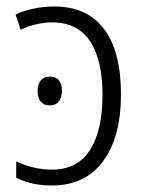

<svg xmlns="http://www.w3.org/2000/svg" viewBox="-20 -562 444 592"><path d="M353 -271Q353 -139 297.5 -64.5Q242 10 140 10Q78 10 30 -14V-64Q85 -39 140 -39Q219 -39 257.5 -99.5Q296 -160 296 -268Q296 -379 257 -436Q218 -493 141 -493Q118 -493 91 -487Q64 -481 44 -470L28 -517Q50 -528 82 -535Q114 -542 147 -542Q248 -542 300.5 -473Q353 -404 353 -271ZM171 -282Q171 -261 161.5 -249Q152 -237 133 -237Q115 -237 105.5 -249Q96 -261 96 -282Q96 -303 106 -314.5Q116 -326 134 -326Q152 -326 161.5 -314.5Q171 -303 171 -282Z"/></svg>

Font: Noto Sans UI NarrowLight
Style: Regular
Weight: 300
Width: 4
Designer: Monotype Design Team
Foundry: Monotype Imaging Inc.
Version: Version 1.001